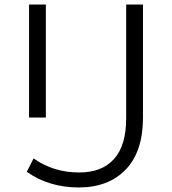

<svg xmlns="http://www.w3.org/2000/svg" viewBox="-20 -720 758 846"><path d="M98 37 128 -22Q215 40 329 40Q429 40 482.5 -19.5Q536 -79 536 -199V-700H610V-202Q610 -52 534 27Q458 106 327 106Q196 106 98 37ZM108 -202V-700H182V-202Z"/></svg>

Font: Montserrat Alternates
Style: Regular
Weight: 400
Designer: Julieta Ulanovsky
Foundry: Julieta Ulanovsky
Version: Version 7.200;PS 007.200;hotconv 1.0.88;makeotf.lib2.5.64775